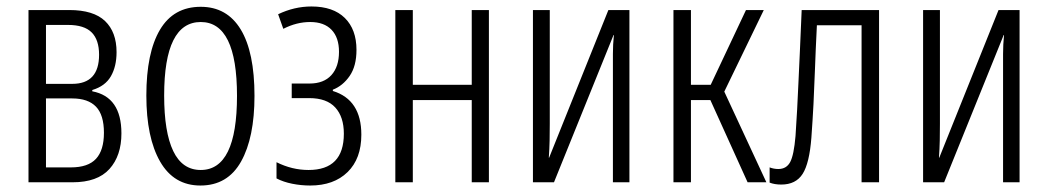

<svg xmlns="http://www.w3.org/2000/svg" viewBox="-20 -563 3237 593"><path d="M68 0V-532H194Q269 -532 304.5 -498Q340 -464 340 -402Q340 -358 322.5 -327.5Q305 -297 265 -285V-281Q355 -264 355 -151Q355 -82 318 -41Q281 0 204 0ZM122 -304H203Q286 -304 286 -394Q286 -440 263 -463Q240 -486 190 -486H122ZM122 -46H199Q252 -46 276.5 -72.5Q301 -99 301 -153Q301 -208 276.5 -233.5Q252 -259 203 -259H122Z M599 10Q517 10 474.5 -64Q432 -138 432 -268Q432 -400 474 -471Q516 -542 600 -542Q681 -542 723.5 -472Q766 -402 766 -267Q766 -138 724.5 -64Q683 10 599 10ZM600 -38Q712 -38 712 -267Q712 -495 600 -495Q487 -495 487 -268Q487 -155 515 -96.5Q543 -38 600 -38Z M938 10Q910 10 882.5 4.5Q855 -1 834 -12V-62Q882 -38 933 -38Q1042 -38 1042 -150Q1042 -202 1015.5 -231Q989 -260 935 -260H881V-305H936Q980 -305 1003.5 -331Q1027 -357 1027 -403Q1027 -447 1004 -471Q981 -495 938 -495Q896 -495 855 -474L839 -519Q889 -543 942 -543Q1009 -543 1045 -507.5Q1081 -472 1081 -409Q1081 -359 1060 -328.5Q1039 -298 1008 -286V-282Q1096 -255 1096 -147Q1096 -73 1053.5 -31.5Q1011 10 938 10Z M1201 0V-532H1255V-301H1437V-532H1490V0H1437V-254H1255V0Z M1626 0V-532H1678V-181Q1678 -155 1677.5 -129Q1677 -103 1675 -76H1676L1859 -532H1924V0H1873V-340Q1873 -368 1873 -396.5Q1873 -425 1876 -455H1875L1691 0Z M2060 0V-532H2114V-301H2175L2284 -532H2339L2217 -280L2347 0H2289L2174 -254H2114V0Z M2393 7Q2372 7 2357 1V-46Q2370 -41 2384 -41Q2409 -41 2420.5 -62.5Q2432 -84 2437 -143Q2440 -186 2442 -225Q2444 -264 2446 -307.5Q2448 -351 2450.5 -405Q2453 -459 2456 -532H2695V0H2641V-485H2503Q2499 -405 2497 -348Q2495 -291 2492.5 -242Q2490 -193 2486 -138Q2480 -59 2459 -26Q2438 7 2393 7Z M2831 0V-532H2883V-181Q2883 -155 2882.5 -129Q2882 -103 2880 -76H2881L3064 -532H3129V0H3078V-340Q3078 -368 3078 -396.5Q3078 -425 3081 -455H3080L2896 0Z"/></svg>

Font: Noto Sans ExtraCondensed Light
Style: Regular
Weight: 300
Width: 2
Designer: Monotype Design Team
Foundry: Monotype Imaging Inc.
Version: Version 2.013; ttfautohint (v1.8.4.7-5d5b)